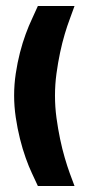

<svg xmlns="http://www.w3.org/2000/svg" viewBox="-20 -596 285 639"><path d="M106 23 86 -20Q76 -41 65.5 -70.5Q55 -100 46.5 -134Q38 -168 32.5 -205Q27 -242 27 -278Q27 -315 32.5 -351.5Q38 -388 46.5 -421Q55 -454 65.5 -482.5Q76 -511 86 -532L106 -576H228L212 -532Q204 -511 195.5 -482.5Q187 -454 180 -421Q173 -388 168 -351.5Q163 -315 163 -278Q163 -240 168 -203.5Q173 -167 180 -133.5Q187 -100 195.5 -71Q204 -42 212 -20L228 23Z"/></svg>

Font: Shorif Bongobondhu UNICODE
Style: Bold
Weight: 700
Designer: Shorif Uddin Shishir, Shorif art & Design, e-mail : shorifart@gmail.com, facebook : Shorif2001
Foundry: Lipighor Font Foundry
Version: Designed By Shorif Uddin Shishir | Build By Niladri